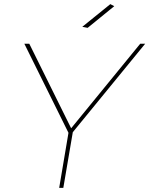

<svg xmlns="http://www.w3.org/2000/svg" viewBox="-20 -911 724 931"><path d="M684 -699 333 -270 287 0H267L312 -267L98 -699H122L325 -289L660 -699ZM515 -891 534 -881 405 -776 379 -781Z"/></svg>

Font: Gontserrat Thin
Style: Italic
Weight: 250
Italic angle: -11.3°
Designer: Julieta Ulanovsky
Foundry: Julieta Ulanovsky
Version: Version 6.001